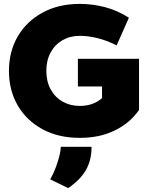

<svg xmlns="http://www.w3.org/2000/svg" viewBox="-20 -698 770 986"><path d="M390 10Q280 10 198 -34.5Q116 -79 71 -156.5Q26 -234 26 -334Q26 -434 71.5 -511.5Q117 -589 199 -633.5Q281 -678 390 -678Q455 -678 518.5 -661.5Q582 -645 642 -607L579 -465Q527 -491 479.5 -502.5Q432 -514 390 -514Q340 -514 301 -491.5Q262 -469 240 -428.5Q218 -388 218 -334Q218 -280 240 -239.5Q262 -199 301 -176.5Q340 -154 390 -154Q424 -154 452.5 -164Q481 -174 504 -194V-254H380V-396H694V-133Q647 -66 569.5 -28Q492 10 390 10ZM330 268 238 223Q254 195 266 163Q278 131 285 103Q292 75 292 60V56H450V60Q450 125 421 175.5Q392 226 330 268Z"/></svg>

Font: Gantari Black
Style: Regular
Weight: 900
Version: Version 1.000